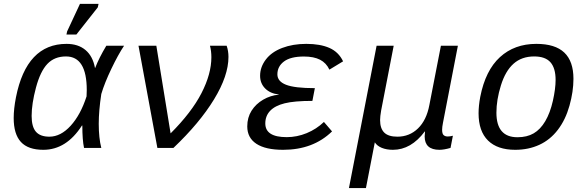

<svg xmlns="http://www.w3.org/2000/svg" viewBox="-20 -765 3040 993"><path d="M403.8 -115.7Q323.2 9.8 204.1 9.8Q125.5 9.8 88.1 -30.8Q50.8 -71.3 50.8 -154.8Q50.8 -201.7 62.5 -261.7Q117.2 -538.1 324.2 -538.1Q384.3 -538.1 422.1 -506.3Q460 -474.6 471.2 -413.6H472.2Q491.7 -464.8 529.8 -528.3H621.6Q591.3 -482.9 556.2 -409.7Q521 -336.4 503.9 -278.8Q490.7 -192.4 490.7 -124.5Q490.7 -51.8 503.9 0H414.6Q405.8 -41 405.8 -115.7ZM143.6 -165.5Q143.6 -109.4 165.8 -83.7Q188 -58.1 235.4 -58.1Q293.9 -58.1 345.5 -114.7Q397 -171.4 427.7 -266.6L428.7 -299.3Q428.7 -473.1 321.3 -473.1Q261.7 -473.1 225.1 -434.6Q188.5 -396 166 -312Q143.6 -228 143.6 -165.5ZM323.7 -586.4 327.1 -602.5 393.6 -745.1H489.7L485.8 -727.1L375 -586.4Z M877 0H793.9L696.3 -528.3H788.6L862.3 -75.2Q970.7 -183.6 1022 -283.2Q1073.2 -382.8 1073.2 -469.2Q1073.2 -501 1065.9 -528.3H1152.3Q1161.6 -501.5 1161.6 -470.7Q1161.6 -373.5 1086.9 -251Q1012.2 -128.4 877 0Z M1462.9 -55.7Q1515.6 -55.7 1566.2 -76.4Q1616.7 -97.2 1655.3 -134.3L1697.3 -85.4Q1599.6 9.8 1444.3 9.8Q1353.5 9.8 1306.2 -21.2Q1258.8 -52.2 1258.8 -111.3Q1258.8 -157.2 1281 -192.4Q1303.2 -227.5 1341.1 -249.5Q1378.9 -271.5 1421.9 -275.4V-276.4Q1377.4 -281.2 1351.3 -307.6Q1325.2 -334 1325.2 -373Q1325.2 -418 1354.7 -457Q1384.3 -496.1 1439.5 -517.1Q1494.6 -538.1 1564 -538.1Q1636.2 -538.1 1683.8 -517.1Q1731.4 -496.1 1754.4 -447.8L1683.6 -404.8Q1667.5 -439.5 1635.3 -456.1Q1603 -472.7 1551.8 -472.7Q1482.9 -472.7 1448.7 -447Q1414.6 -421.4 1414.6 -380.4Q1414.6 -344.2 1459.2 -326.7Q1503.9 -309.1 1608.4 -309.1L1595.7 -243.2Q1502 -243.2 1452.1 -230.7Q1402.3 -218.3 1377.2 -191.9Q1352.1 -165.5 1352.1 -126.5Q1352.1 -55.7 1462.9 -55.7Z M1784.7 207.5 1927.7 -528.3H2016.1L1951.2 -193.4Q1945.8 -162.1 1945.8 -144Q1945.8 -100.6 1967.3 -79.3Q1988.8 -58.1 2035.2 -58.1Q2097.7 -58.1 2141.8 -100.8Q2186 -143.6 2200.7 -222.2L2260.3 -528.3H2348.1L2271 -129.9Q2266.6 -107.9 2266.6 -93.8Q2266.6 -73.2 2274.4 -66.2Q2282.2 -59.1 2295.4 -59.1Q2308.1 -59.1 2322.3 -63L2310.1 0Q2275.9 9.8 2252.9 9.8Q2176.3 9.8 2176.3 -59.6L2178.2 -85H2176.8Q2106 9.8 2012.2 9.8Q1979.5 9.8 1954.8 -0.2Q1930.2 -10.3 1918.5 -28.8L1872.6 207.5Z M2644.5 9.8Q2552.7 9.8 2503.9 -38.3Q2455.1 -86.4 2455.1 -179.2Q2455.1 -217.8 2463.9 -264.6Q2490.7 -400.9 2565.7 -469.5Q2640.6 -538.1 2753.9 -538.1Q2851.1 -538.1 2898.4 -493.2Q2945.8 -448.2 2945.8 -357.4Q2945.8 -291.5 2925.3 -218.5Q2904.8 -145.5 2865.2 -93.8Q2825.7 -42 2769.5 -16.1Q2713.4 9.8 2644.5 9.8ZM2853.5 -351.6Q2853.5 -412.6 2826.9 -442.9Q2800.3 -473.1 2742.7 -473.1Q2678.2 -473.1 2636 -435.5Q2593.8 -397.9 2570.6 -323.2Q2547.4 -248.5 2547.4 -182.1Q2547.4 -55.2 2656.2 -55.2Q2705.6 -55.2 2740.2 -75.4Q2774.9 -95.7 2800 -138.2Q2825.2 -180.7 2839.4 -243.4Q2853.5 -306.2 2853.5 -351.6Z"/></svg>

Font: Liberation Mono
Style: Italic
Weight: 400
Italic angle: -12°
Monospace: yes
Designer: Steve Matteson
Foundry: Ascender Corporation
Version: Version 2.1.5